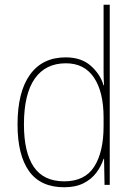

<svg xmlns="http://www.w3.org/2000/svg" viewBox="-20 -873 565 810"><path d="M251 -83Q151 -83 102.5 -151Q54 -219 54 -348Q54 -485 106.5 -558Q159 -631 257 -631Q323 -631 363 -595.5Q403 -560 417 -513H419Q417 -541 417 -567Q417 -593 417 -619V-853H443V-93H421L419 -203H417Q407 -172 386.5 -144.5Q366 -117 332.5 -100Q299 -83 251 -83ZM251 -108Q338 -108 377.5 -170Q417 -232 417 -341V-377Q417 -485 376.5 -545.5Q336 -606 258 -606Q172 -606 126.5 -541Q81 -476 81 -348Q81 -230 122.5 -169Q164 -108 251 -108Z"/></svg>

Font: Noto Sans Telugu UI SemiCondensed Thin
Style: Regular
Weight: 100
Width: 4
Designer: Jelle Bosma - Monotype Design Team
Foundry: Monotype Imaging Inc.
Version: Version 2.005; ttfautohint (v1.8.4.7-5d5b)